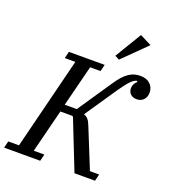

<svg xmlns="http://www.w3.org/2000/svg" viewBox="-187 -1073 1066 1195"><g transform="rotate(20 346.0 -475.0)"><path d="M-10 -45H61L213 -653H143L154 -698H391L380 -653H311L242 -380H322L472 -602Q493 -634 512 -655Q531 -676 549.5 -688Q568 -700 586 -705Q604 -710 624 -710Q666 -710 689.5 -687.5Q713 -665 713 -631Q713 -602 696 -583.5Q679 -565 650 -565Q625 -565 609.5 -579.5Q594 -594 594 -619Q594 -632 600.5 -645Q607 -658 618 -667L615 -674Q606 -672 596.5 -666.5Q587 -661 576.5 -650.5Q566 -640 552.5 -623Q539 -606 521 -580L375 -365Q392 -360 404 -346Q416 -332 427 -302L531 -45H592L581 0H445L316 -327L309 -331H231L159 -45H229L218 0H-21ZM434 -774 540 -950 617 -911 463 -759Z"/></g></svg>

Font: IBM Plex Serif Text
Style: Italic
Weight: 450
Italic angle: -14°
Designer: Mike Abbink, Paul van der Laan, Pieter van Rosmalen
Foundry: Bold Monday
Version: Version 3.001